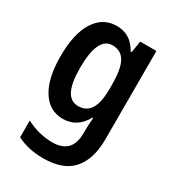

<svg xmlns="http://www.w3.org/2000/svg" viewBox="-190 -659 908 1005"><g transform="rotate(30 264.0 -156.5)"><path d="M218 -553Q260 -553 291.5 -534Q323 -515 347 -473H353L364 -543H462V-9Q462 111 405.5 175.5Q349 240 229 240Q138 240 70 205V104Q148 144 229 144Q286 144 316.5 114Q347 84 347 17V4Q347 -32 351 -73H346Q301 10 214 10Q133 10 87 -63Q41 -136 41 -269Q41 -405 88 -479Q135 -553 218 -553ZM249 -454Q160 -454 160 -267Q160 -176 182.5 -132Q205 -88 251 -88Q300 -88 324.5 -127Q349 -166 349 -250V-274Q349 -369 325 -411.5Q301 -454 249 -454Z"/></g></svg>

Font: Noto Sans Devanagari Condensed SemiBold
Style: Regular
Weight: 600
Width: 3
Designer: Jelle Bosma - Monotype Design Team
Foundry: Monotype Imaging Inc.
Version: Version 2.004; ttfautohint (v1.8.4.7-5d5b)